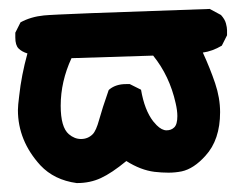

<svg xmlns="http://www.w3.org/2000/svg" viewBox="-20 -404 540 434"><path d="M20.5 -155.3Q20.5 -165 23.4 -187.5Q28.3 -233.4 42 -283.2Q29.3 -287.1 22 -294.4Q14.6 -301.8 14.6 -319.3Q14.6 -323.2 14.6 -330.1L26.4 -353.5Q49.8 -366.2 79.1 -369.1Q106.4 -372.1 454.1 -383.8L479.5 -370.1Q488.3 -360.4 490.7 -351.1Q493.2 -341.8 493.2 -335.9Q493.2 -330.1 493.2 -324.2L481.4 -300.8Q460 -288.1 438.5 -285.2Q455.1 -249 466.3 -215.8Q477.5 -182.6 477.5 -150.4Q477.5 -87.9 444.3 -51.8Q418 -22.5 390.6 -16.6Q376 -13.7 360.8 -13.7Q345.7 -13.7 329.1 -15.6Q297.9 -19.5 265.6 -40Q232.4 -12.7 208 -1.5Q183.6 9.8 154.3 9.8H153.3Q102.5 2.9 71.3 -30.3Q20.5 -85.9 20.5 -155.3ZM264.6 -213.9Q267.6 -213.9 273.4 -213.9L298.8 -201.2Q306.6 -155.3 326.2 -129.9L334 -121.1Q345.7 -109.4 356.4 -109.4Q367.2 -109.4 374 -116.2Q380.9 -123 380.9 -141.6Q380.9 -154.3 377 -170.9Q363.3 -232.4 326.2 -278.3L141.6 -272.5Q117.2 -219.7 117.2 -165Q117.2 -116.2 135.7 -100.6Q148.4 -89.8 163.1 -89.8Q178.7 -89.8 189.5 -100.6Q197.3 -108.4 204.1 -133.3Q210.9 -158.2 225.6 -200.2L227.5 -202.1Q242.2 -213.9 264.6 -213.9Z"/></svg>

Font: JasonHandwriting2
Style: SemiBold
Weight: 600
Version: Version 1.04.7